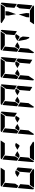

<svg xmlns="http://www.w3.org/2000/svg" viewBox="2336 -3376 1040 5752"><g transform="rotate(-90 2856.0 -500.0)"><path d="M633 -541 565 -438H531L429 -500L541 -562H598ZM650 -531 716 -490 678 -52 560 -124 561 -138 562 -144 576 -302 584 -396 588 -438ZM166 -469 100 -510 138 -948 256 -876 240 -698 231 -590 228 -562ZM194 -165 84 -2Q56 -10 59 -41L98 -486L155 -451L160 -448L215 -414L213 -384L206 -302ZM297 -876 142 -971Q152 -1000 184 -1000H390H514H709L626 -876H587H503H379ZM519 -124 674 -29Q664 0 632 0H426H302H107L190 -124H229H313H437Z M1449 -541 1381 -438H1347L1245 -500L1357 -562H1414ZM982 -469 916 -510 954 -948 1072 -876 1056 -698 1047 -590 1044 -562ZM1010 -165 900 -2Q872 -10 875 -41L914 -486L971 -451L976 -448L1031 -414L1029 -384L1022 -302ZM1113 -876 958 -971Q968 -1000 1000 -1000H1206H1330H1525L1442 -876H1403H1319H1195ZM1335 -124 1490 -29Q1480 0 1448 0H1242H1118H923L1006 -124H1045H1129H1253ZM1091 -438H1034L999 -459L1067 -562H1101L1203 -500Z M2265 -541 2197 -438H2163L2061 -500L2173 -562H2230ZM1798 -469 1732 -510 1770 -948 1888 -876 1872 -698 1863 -590 1860 -562ZM1826 -165 1716 -2Q1688 -10 1691 -41L1730 -486L1787 -451L1792 -448L1847 -414L1845 -384L1838 -302ZM1929 -876 1774 -971Q1784 -1000 1816 -1000H2022H2146H2341L2258 -876H2219H2135H2011ZM2364 -998Q2392 -990 2389 -959L2350 -514L2233 -586L2242 -698L2254 -835ZM1907 -438H1850L1815 -459L1883 -562H1917L2019 -500Z M3081 -541 3013 -438H2979L2877 -500L2989 -562H3046ZM3098 -531 3164 -490 3126 -52 3008 -124 3009 -138 3010 -144 3024 -302 3032 -396 3036 -438ZM2614 -469 2548 -510 2586 -948 2704 -876 2688 -698 2679 -590 2676 -562ZM2642 -165 2532 -2Q2504 -10 2507 -41L2546 -486L2603 -451L2608 -448L2663 -414L2661 -384L2654 -302ZM2745 -876 2590 -971Q2600 -1000 2632 -1000H2838H2962H3157L3074 -876H3035H2951H2827ZM3180 -998Q3208 -990 3205 -959L3166 -514L3049 -586L3058 -698L3070 -835ZM2723 -438H2666L2631 -459L2699 -562H2733L2835 -500Z M3897 -541 3829 -438H3795L3693 -500L3805 -562H3862ZM3914 -531 3980 -490 3942 -52 3824 -124 3825 -138 3826 -144 3840 -302 3848 -396 3852 -438ZM3430 -469 3364 -510 3402 -948 3520 -876 3504 -698 3495 -590 3492 -562ZM3458 -165 3348 -2Q3320 -10 3323 -41L3362 -486L3419 -451L3424 -448L3479 -414L3477 -384L3470 -302ZM3561 -876 3406 -971Q3416 -1000 3448 -1000H3654H3778H3973L3890 -876H3851H3767H3643ZM3996 -998Q4024 -990 4021 -959L3982 -514L3865 -586L3874 -698L3886 -835ZM3539 -438H3482L3447 -459L3515 -562H3549L3651 -500Z M4713 -541 4645 -438H4611L4509 -500L4621 -562H4678ZM4246 -469 4180 -510 4218 -948 4336 -876 4320 -698 4311 -590 4308 -562ZM4274 -165 4164 -2Q4136 -10 4139 -41L4178 -486L4235 -451L4240 -448L4295 -414L4293 -384L4286 -302ZM4377 -876 4222 -971Q4232 -1000 4264 -1000H4470H4594H4789L4706 -876H4667H4583H4459ZM4812 -998Q4840 -990 4837 -959L4798 -514L4681 -586L4690 -698L4702 -835ZM4355 -438H4298L4263 -459L4331 -562H4365L4467 -500ZM4639 -338 4622 -144H4591L4547 -235L4502 -479L4598 -420Z M5266 -770 5273 -856H5397L5390 -770L5308 -540ZM5546 -531 5612 -490 5574 -52 5456 -124 5457 -138 5458 -144 5472 -302 5480 -396 5484 -438ZM5193 -876 5038 -971Q5048 -1000 5080 -1000H5286H5410H5605L5522 -876H5483H5399H5275ZM5628 -998Q5656 -990 5653 -959L5614 -514L5497 -586L5506 -698L5518 -835ZM5415 -124 5570 -29Q5560 0 5528 0H5322H5198H5003L5086 -124H5125H5209H5333ZM5342 -230 5335 -144H5211L5218 -230L5300 -460Z"/></g></svg>

Font: DSEG14 Modern
Style: Bold Italic
Weight: 700
Italic angle: -5°
Designer: Keshikan(Twitter:@keshinomi_88pro)
Version: Version 0.46